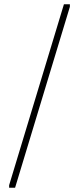

<svg xmlns="http://www.w3.org/2000/svg" viewBox="-20 -802 372 904"><path d="M281 -782H309V-770L51 82H23V70Z"/></svg>

Font: Phudu Light
Style: Regular
Weight: 400
Version: Version 1.005;gftools[0.9.23]